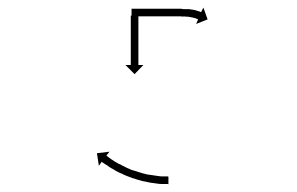

<svg xmlns="http://www.w3.org/2000/svg" viewBox="-20 -467 781 505"><path d="M344 -425Q344 -424 344 -422.5Q344 -421 344 -420Q344 -419 344 -417.5Q344 -416 344 -414Q344 -412 344 -410Q344 -408 344 -406Q344 -403 344 -400.5Q344 -398 344 -396Q344 -393 344 -390.5Q344 -388 344 -385Q344 -382 344 -379Q344 -376 344 -373Q344 -370 344 -367Q344 -364 344 -361Q344 -358 344 -355Q344 -352 344 -349Q344 -346 344 -343Q344 -340 344 -337Q344 -334 344 -331.5Q344 -329 344 -326Q344 -323 344 -320.5Q344 -318 344 -316Q344 -314 344 -312Q344 -310 344 -308Q344 -306 344 -304.5Q344 -303 344 -301Q344 -300 344 -299Q344 -298 344 -297Q344 -297 344 -296.5Q344 -296 344 -296H357L334 -272L310 -296H324Q324 -296 324 -296.5Q324 -297 324 -297Q324 -298 324 -299Q324 -300 324 -301Q324 -303 324 -304.5Q324 -306 324 -308Q324 -310 324 -312Q324 -314 324 -316Q324 -318 324 -320.5Q324 -323 324 -326Q324 -329 324 -331.5Q324 -334 324 -337Q324 -340 324 -343Q324 -346 324 -349Q324 -352 324 -355Q324 -358 324 -361Q324 -364 324 -367Q324 -370 324 -373Q324 -376 324 -379Q324 -382 324 -385Q324 -388 324 -390.5Q324 -393 324 -396Q324 -398 324 -400.5Q324 -403 324 -406Q324 -408 324 -410Q324 -412 324 -414Q324 -416 324 -417.5Q324 -419 324 -420Q324 -421 324 -422.5Q324 -424 324 -425Q324 -425 324 -425.5Q324 -426 324 -426H344Q344 -426 344 -425.5Q344 -425 344 -425ZM328 -444Q329 -444 330.5 -444Q332 -444 334 -444Q336 -444 338 -444Q340 -444 342 -444Q345 -444 348 -444Q351 -444 354 -444Q357 -444 360.5 -444Q364 -444 367 -444Q371 -444 374.5 -444Q378 -444 382 -444Q386 -444 390 -444Q394 -444 398 -444Q402 -444 406 -444Q410 -444 415 -444Q419 -444 423 -444Q427 -444 431 -444Q435 -444 439 -444Q443 -444 447 -444Q451 -444 454.5 -444Q458 -444 462 -443Q462 -443 462 -443Q462 -443 462 -443Q462 -443 462 -443Q462 -443 462 -443Q470 -443 477 -443Q477 -443 477 -443Q477 -443 477 -443Q477 -443 477 -443Q477 -443 477 -443Q484 -442 490 -441Q490 -441 490 -441Q490 -441 490 -441Q490 -441 490 -441Q490 -441 490 -441Q496 -440 500 -438Q500 -438 500 -438Q500 -438 501 -438Q501 -438 501 -438Q501 -438 501 -438Q504 -437 507 -436Q507 -436 507 -436Q507 -436 507 -436Q507 -436 507 -436Q507 -436 507 -436Q508 -435 509 -435L515 -447L526 -416L496 -404L501 -416Q500 -417 499 -417Q499 -417 499 -417Q499 -417 499 -417Q499 -417 499 -417Q499 -417 499 -417Q497 -418 494 -419Q494 -419 494 -419Q494 -419 494 -419Q494 -419 494 -419Q494 -419 494 -419Q491 -420 486 -421Q486 -421 486 -421Q486 -421 486 -421Q486 -421 486 -421Q486 -421 486 -421Q481 -422 475 -423Q475 -423 475 -423Q475 -423 475 -423Q475 -423 475 -423Q475 -423 475 -423Q469 -423 462 -424Q462 -424 462 -424Q462 -424 462 -423Q462 -423 462 -423Q462 -423 462 -423Q458 -424 454.5 -424Q451 -424 447 -424Q443 -424 439 -424Q435 -424 431 -424Q427 -424 423 -424Q419 -424 415 -424Q410 -424 406 -424Q402 -424 398 -424Q394 -424 390 -424Q386 -424 382 -424Q378 -424 374.5 -424Q371 -424 367 -424Q364 -424 360.5 -424Q357 -424 354 -424Q351 -424 348 -424Q345 -424 342 -424Q340 -424 338 -424Q336 -424 334 -424Q332 -424 330.5 -424Q329 -424 328 -424Q328 -424 327.5 -424Q327 -424 326 -424V-444Q327 -444 327.5 -444Q328 -444 328 -444ZM421 17Q421 17 421 17Q421 17 421 17Q421 17 421 17Q421 17 421 17Q418 17 415 17Q415 17 415 17Q415 17 415 17Q415 17 415 17Q415 17 415 17Q411 17 406 17Q406 17 406 17Q406 17 406 17Q406 17 406 17Q406 17 406 17Q400 17 394 16Q394 16 394 16Q394 16 394 16Q394 16 394 16Q394 16 394 16Q387 15 380 14Q380 14 380 14Q380 14 379 14Q379 14 379 14Q379 14 379 14Q372 13 364 11Q364 11 364 11Q364 11 364 11Q364 11 364 11Q364 11 364 11Q356 10 347 7Q347 7 347 7Q347 7 347 7Q347 7 347 7Q347 7 347 7Q339 5 331 2Q331 2 330.5 2Q330 2 330 2Q330 2 330 2Q330 2 330 2Q322 -1 314 -4Q314 -4 314 -4Q314 -4 314 -4Q314 -4 314 -4Q314 -4 314 -4Q306 -7 299 -11Q299 -11 298.5 -11Q298 -11 298 -11Q298 -11 298 -11Q298 -11 298 -11Q291 -14 284 -18Q284 -18 284 -18Q284 -18 284 -18Q284 -18 284 -18Q284 -18 284 -18Q278 -22 272 -25Q272 -25 272 -25Q272 -25 272 -25Q272 -25 272 -25Q272 -25 272 -25Q267 -28 262 -32Q262 -32 262 -32Q262 -32 262 -32Q262 -32 262 -32Q262 -32 262 -32Q258 -34 254 -37Q254 -37 254 -37Q254 -37 254 -37Q254 -37 254 -37Q254 -37 254 -37Q251 -39 249 -40V-41Q248 -41 248 -42L240 -31L235 -64L268 -68L260 -58Q261 -57 261 -56V-57Q263 -55 266 -53Q266 -53 266 -53Q266 -53 266 -53Q266 -53 266 -53Q266 -53 266 -53Q269 -51 273 -48Q273 -48 273 -48Q273 -48 273 -48Q273 -48 273 -48Q273 -48 273 -48Q277 -45 282 -42Q282 -42 282 -42Q282 -42 282 -42Q282 -42 282 -42Q282 -42 282 -42Q288 -39 294 -35Q294 -35 294 -35.5Q294 -36 294 -36Q294 -36 294 -36Q294 -36 294 -36Q300 -32 307 -29Q307 -29 307 -29Q307 -29 307 -29Q307 -29 307 -29Q307 -29 307 -29Q314 -25 322 -22Q322 -22 322 -22Q322 -22 322 -22Q322 -22 321.5 -22Q321 -22 321 -22Q329 -19 337 -17Q337 -17 337 -17Q337 -17 337 -17Q337 -17 337 -17Q337 -17 337 -17Q345 -14 353 -12Q353 -12 353 -12Q353 -12 352 -12Q352 -12 352 -12Q352 -12 352 -12Q360 -10 368 -8Q368 -8 368 -8Q368 -8 368 -8Q368 -8 368 -8Q368 -8 368 -8Q375 -7 383 -6Q383 -6 383 -6Q383 -6 382 -6Q382 -6 382 -6Q382 -6 382 -6Q389 -5 396 -4Q396 -4 396 -4Q396 -4 396 -4Q396 -4 396 -4Q396 -4 396 -4Q402 -3 407 -3Q407 -3 407 -3Q407 -3 407 -3Q407 -3 407 -3Q407 -3 407 -3Q411 -3 416 -3Q416 -3 415.5 -3Q415 -3 415 -3Q415 -3 415 -3Q415 -3 415 -3Q419 -3 421 -3Q421 -3 421 -3Q421 -3 421 -3Q421 -3 421 -3Q421 -3 421 -3Q422 -3 423 -2V18Q422 17 421 17Z"/></svg>

Font: FRB American Cursive Just Arrows
Style: Italic
Weight: 400
Italic angle: -25°
Version: Version 2.0;Modular Font Editor K font №1